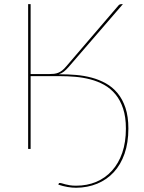

<svg xmlns="http://www.w3.org/2000/svg" viewBox="-20 -720 698 928"><path d="M348 177.5Q401 177.5 445 159Q489 140.5 521 105.2Q553 70 570.8 18.8Q588.5 -32.5 588.5 -98.5Q588.5 -154.5 575 -195.2Q561.5 -236 538 -264.2Q514.5 -292.5 483.5 -309.8Q452.5 -327 417 -336.2Q381.5 -345.5 344 -348.8Q306.5 -352 270.5 -352H128V0H116V-700H128V-362H216.5Q230 -362 241 -363.2Q252 -364.5 261.8 -368.5Q271.5 -372.5 280.8 -379.8Q290 -387 300 -399L552.5 -693.5Q558 -700 567 -700H574L311.5 -396Q300 -383 289.2 -374.2Q278.5 -365.5 264 -361H271.5Q308.5 -361 347.2 -357.8Q386 -354.5 422.8 -344.8Q459.5 -335 491.8 -317Q524 -299 548.2 -269.8Q572.5 -240.5 586.5 -198.5Q600.5 -156.5 600.5 -98.5Q600.5 -30 582 23Q563.5 76 530 112.2Q496.5 148.5 450 167.8Q403.5 187 348 187.5Q307 187.5 262 172.5Q262 171.5 262.5 171Q263 170.5 263 169.5Q264 168 264.5 166.2Q265 164.5 269 164.5Q274 164.5 280.5 166.5Q287 168.5 296.2 171Q305.5 173.5 318 175.5Q330.5 177.5 348 177.5Z"/></svg>

Font: Lato Hairline
Style: Regular
Weight: 100
Designer: Lukasz Dziedzic
Foundry: tyPoland Lukasz Dziedzic
Version: Version 2.007; 2014-02-27